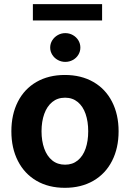

<svg xmlns="http://www.w3.org/2000/svg" viewBox="-20 -901 630 932"><path d="M35.2 -263.7Q35.2 -345.2 66.7 -407.2Q98.1 -469.2 157 -503.2Q215.8 -537.1 294.9 -537.1Q374 -537.1 433.1 -503.2Q492.2 -469.2 523.9 -407.2Q555.7 -345.2 555.7 -263.7Q555.7 -182.1 523.9 -119.9Q492.2 -57.6 433.1 -23.4Q374 10.7 294.9 10.7Q215.8 10.7 157.2 -23.4Q98.6 -57.6 66.9 -119.9Q35.2 -182.1 35.2 -263.7ZM408.2 -263.7Q408.2 -311 395.5 -347.9Q382.8 -384.8 357.4 -405.8Q332 -426.8 295.9 -426.8Q259.3 -426.8 233.6 -405.8Q208 -384.8 194.8 -347.9Q181.6 -311 181.6 -263.7Q181.6 -216.8 194.8 -179.9Q208 -143.1 233.6 -122.3Q259.3 -101.6 295.9 -101.6Q332 -101.6 357.4 -122.3Q382.8 -143.1 395.5 -179.7Q408.2 -216.3 408.2 -263.7ZM223.6 -669.9Q223.6 -689 233.6 -705.1Q243.7 -721.2 260.5 -730.7Q277.3 -740.2 296.9 -740.2Q316.9 -740.2 333.7 -730.7Q350.6 -721.2 360.4 -705.1Q370.1 -689 370.1 -669.9Q370.1 -651.4 360.4 -635.3Q350.6 -619.1 333.7 -609.9Q316.9 -600.6 296.9 -600.6Q277.3 -600.6 260.5 -609.9Q243.7 -619.1 233.6 -635.3Q223.6 -651.4 223.6 -669.9ZM475.6 -801.8H139.6V-880.9H475.6Z"/></svg>

Font: Pretendard JP
Style: Bold
Weight: 700
Designer: Base glyphs from Inter by Rasmus Andersson; Hangeul glyphs from Noto Sans CJK(Source Han Sans) by Jang Soo-young and Kan
Foundry: Kil Hyung-jin
Version: Version 1.309